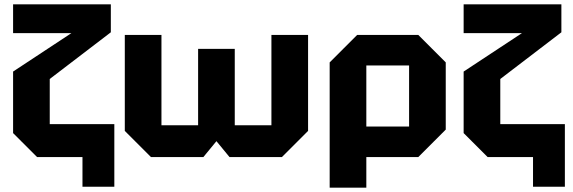

<svg xmlns="http://www.w3.org/2000/svg" viewBox="-20 -720 2627 880"><path d="M150 0 40 -110V-392L307 -568H40V-700H488V-572L208 -358V-151H504V136H358V0Z M1056 -496V-146H1224V-560H1392V-120L1272 0H1032L972 -73L912 0H672L552 -120V-560H720V-146H888V-496Z M1491 140V-434L1617 -560H1897L2023 -434V-126L1897 0H1659V140ZM1855 -420H1659V-140H1855Z M2215 0 2105 -110V-392L2372 -568H2105V-700H2553V-572L2273 -358V-151H2569V136H2423V0Z"/></svg>

Font: Tektur
Style: Bold
Weight: 700
Designer: Adam Jagosz
Foundry: Adam Jagosz
Version: Version 1.005;gftools[0.9.30]